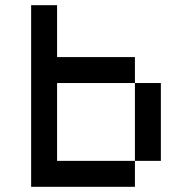

<svg xmlns="http://www.w3.org/2000/svg" viewBox="-20 -720 740 740"><path d="M200 -700H100V0H500V-100H200V-400H500V-500H200ZM500 -100H600V-400H500Z"/></svg>

Font: FT88
Style: Regular
Weight: 400
Designer: Ange Degheest & Mandy Elbé
Foundry: Velvetyne Type Foundry
Version: Version 1.000;FEAKit 1.0